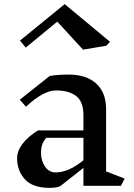

<svg xmlns="http://www.w3.org/2000/svg" viewBox="-20 -902 652 932"><path d="M567 0H385V-87L272 2Q252 10 222 10Q138 10 100.5 -32Q63 -74 63 -133Q63 -169 89 -203.5Q115 -238 164 -269H385V-342Q385 -409 349.5 -436Q314 -463 252 -463Q191 -463 106 -384L76 -418L221 -533Q260 -540 313 -540Q399 -540 447 -496.5Q495 -453 495 -371V-70L585 -35ZM385 -124V-233H205Q190 -216 184.5 -199Q179 -182 179 -161Q179 -122 198.5 -93.5Q218 -65 250 -65Q313 -65 385 -124ZM496 -680 383 -661 258 -797 105 -671 77 -705 294 -882 514 -699Z"/></svg>

Font: Inknut Antiqua Light
Style: Regular
Weight: 300
Designer: Claus Eggers Sørensen
Foundry: Claus Eggers Sørensen
Version: Version 1.003; ttfautohint (v1.8.2) -l 8 -r 50 -G 200 -x 14 